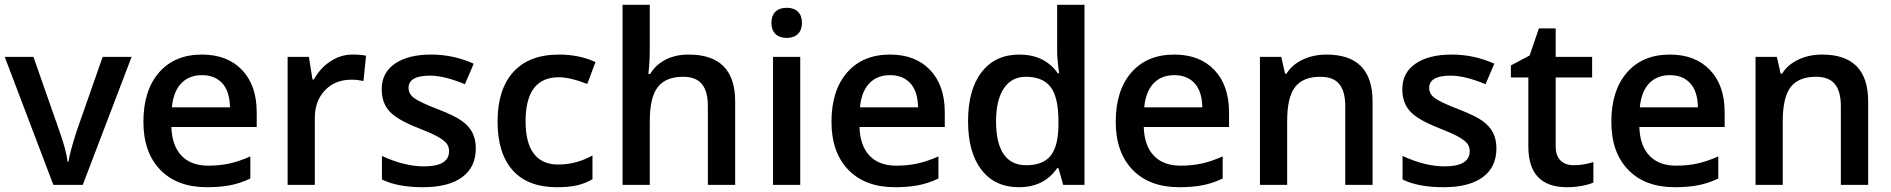

<svg xmlns="http://www.w3.org/2000/svg" viewBox="-20 -780 7979 810"><path d="M205.1 0 0 -540H121.1L231 -226.1Q259.3 -147 265.1 -98.1H269Q273.4 -133.3 303.2 -226.1L413.1 -540H535.2L329.1 0Z M853 9.8Q727.1 9.8 656 -63.7Q585 -137.2 585 -266.1Q585 -398.4 650.9 -474.1Q716.8 -549.8 832 -549.8Q939 -549.8 1001 -484.9Q1063 -419.9 1063 -306.2V-244.1H703.1Q705.6 -165.5 745.6 -123.3Q785.6 -81.1 858.4 -81.1Q906.2 -81.1 947.5 -90.1Q988.8 -99.1 1036.1 -120.1V-26.9Q994.1 -6.8 951.2 1.5Q908.2 9.8 853 9.8ZM832 -462.9Q777.3 -462.9 744.4 -428.2Q711.4 -393.6 705.1 -327.1H950.2Q949.2 -394 918 -428.5Q886.7 -462.9 832 -462.9Z M1467.3 -549.8Q1502 -549.8 1524.4 -544.9L1513.2 -438Q1488.8 -443.8 1462.4 -443.8Q1393.6 -443.8 1350.8 -398.9Q1308.1 -354 1308.1 -282.2V0H1193.4V-540H1283.2L1298.3 -444.8H1304.2Q1331.1 -493.2 1374.3 -521.5Q1417.5 -549.8 1467.3 -549.8Z M1987.3 -153.8Q1987.3 -74.7 1929.7 -32.5Q1872.1 9.8 1764.6 9.8Q1656.7 9.8 1591.3 -22.9V-122.1Q1686.5 -78.1 1768.6 -78.1Q1874.5 -78.1 1874.5 -142.1Q1874.5 -162.6 1862.8 -176.3Q1851.1 -189.9 1824.2 -204.6Q1797.4 -219.2 1749.5 -237.8Q1656.2 -273.9 1623.3 -310.1Q1590.3 -346.2 1590.3 -403.8Q1590.3 -473.1 1646.2 -511.5Q1702.1 -549.8 1798.3 -549.8Q1893.6 -549.8 1978.5 -511.2L1941.4 -424.8Q1854 -460.9 1794.4 -460.9Q1703.6 -460.9 1703.6 -409.2Q1703.6 -383.8 1727.3 -366.2Q1751 -348.6 1830.6 -317.9Q1897.5 -292 1927.7 -270.5Q1958 -249 1972.7 -220.9Q1987.3 -192.9 1987.3 -153.8Z M2329.1 9.8Q2206.5 9.8 2142.8 -61.8Q2079.1 -133.3 2079.1 -267.1Q2079.1 -403.3 2145.8 -476.6Q2212.4 -549.8 2338.4 -549.8Q2423.8 -549.8 2492.2 -518.1L2457.5 -425.8Q2384.8 -454.1 2337.4 -454.1Q2197.3 -454.1 2197.3 -268.1Q2197.3 -177.2 2232.2 -131.6Q2267.1 -85.9 2334.5 -85.9Q2411.1 -85.9 2479.5 -124V-23.9Q2448.7 -5.9 2413.8 2Q2378.9 9.8 2329.1 9.8Z M3081.5 0H2966.3V-332Q2966.3 -394.5 2941.2 -425.3Q2916 -456.1 2861.3 -456.1Q2789.1 -456.1 2755.1 -412.8Q2721.2 -369.6 2721.2 -268.1V0H2606.4V-759.8H2721.2V-566.9Q2721.2 -520.5 2715.3 -467.8H2722.7Q2746.1 -506.8 2787.8 -528.3Q2829.6 -549.8 2885.3 -549.8Q3081.5 -549.8 3081.5 -352.1Z M3356 0H3241.2V-540H3356ZM3234.4 -683.1Q3234.4 -713.9 3251.2 -730.5Q3268.1 -747.1 3299.3 -747.1Q3329.6 -747.1 3346.4 -730.5Q3363.3 -713.9 3363.3 -683.1Q3363.3 -653.8 3346.4 -637Q3329.6 -620.1 3299.3 -620.1Q3268.1 -620.1 3251.2 -637Q3234.4 -653.8 3234.4 -683.1Z M3755.9 9.8Q3629.9 9.8 3558.8 -63.7Q3487.8 -137.2 3487.8 -266.1Q3487.8 -398.4 3553.7 -474.1Q3619.6 -549.8 3734.9 -549.8Q3841.8 -549.8 3903.8 -484.9Q3965.8 -419.9 3965.8 -306.2V-244.1H3606Q3608.4 -165.5 3648.4 -123.3Q3688.5 -81.1 3761.2 -81.1Q3809.1 -81.1 3850.3 -90.1Q3891.6 -99.1 3939 -120.1V-26.9Q3897 -6.8 3854 1.5Q3811 9.8 3755.9 9.8ZM3734.9 -462.9Q3680.2 -462.9 3647.2 -428.2Q3614.3 -393.6 3607.9 -327.1H3853Q3852.1 -394 3820.8 -428.5Q3789.6 -462.9 3734.9 -462.9Z M4278.3 9.8Q4177.2 9.8 4120.6 -63.5Q4064 -136.7 4064 -269Q4064 -401.9 4121.3 -475.8Q4178.7 -549.8 4280.3 -549.8Q4386.7 -549.8 4442.4 -471.2H4448.2Q4439.9 -529.3 4439.9 -563V-759.8H4555.2V0H4465.3L4445.3 -70.8H4439.9Q4384.8 9.8 4278.3 9.8ZM4309.1 -83Q4379.9 -83 4412.1 -122.8Q4444.3 -162.6 4445.3 -252V-268.1Q4445.3 -370.1 4412.1 -413.1Q4378.9 -456.1 4308.1 -456.1Q4247.6 -456.1 4214.8 -407Q4182.1 -357.9 4182.1 -267.1Q4182.1 -177.2 4213.9 -130.1Q4245.6 -83 4309.1 -83Z M4955.1 9.8Q4829.1 9.8 4758.1 -63.7Q4687 -137.2 4687 -266.1Q4687 -398.4 4752.9 -474.1Q4818.8 -549.8 4934.1 -549.8Q5041 -549.8 5103 -484.9Q5165 -419.9 5165 -306.2V-244.1H4805.2Q4807.6 -165.5 4847.7 -123.3Q4887.7 -81.1 4960.4 -81.1Q5008.3 -81.1 5049.6 -90.1Q5090.8 -99.1 5138.2 -120.1V-26.9Q5096.2 -6.8 5053.2 1.5Q5010.3 9.8 4955.1 9.8ZM4934.1 -462.9Q4879.4 -462.9 4846.4 -428.2Q4813.5 -393.6 4807.1 -327.1H5052.2Q5051.3 -394 5020 -428.5Q4988.8 -462.9 4934.1 -462.9Z M5770.5 0H5655.3V-332Q5655.3 -394.5 5630.1 -425.3Q5605 -456.1 5550.3 -456.1Q5477.5 -456.1 5443.8 -413.1Q5410.2 -370.1 5410.2 -269V0H5295.4V-540H5385.3L5401.4 -469.2H5407.2Q5431.6 -507.8 5476.6 -528.8Q5521.5 -549.8 5576.2 -549.8Q5770.5 -549.8 5770.5 -352.1Z M6293 -153.8Q6293 -74.7 6235.4 -32.5Q6177.7 9.8 6070.3 9.8Q5962.4 9.8 5897 -22.9V-122.1Q5992.2 -78.1 6074.2 -78.1Q6180.2 -78.1 6180.2 -142.1Q6180.2 -162.6 6168.5 -176.3Q6156.7 -189.9 6129.9 -204.6Q6103 -219.2 6055.2 -237.8Q5961.9 -273.9 5929 -310.1Q5896 -346.2 5896 -403.8Q5896 -473.1 5951.9 -511.5Q6007.8 -549.8 6104 -549.8Q6199.2 -549.8 6284.2 -511.2L6247.1 -424.8Q6159.7 -460.9 6100.1 -460.9Q6009.3 -460.9 6009.3 -409.2Q6009.3 -383.8 6033 -366.2Q6056.6 -348.6 6136.2 -317.9Q6203.1 -292 6233.4 -270.5Q6263.7 -249 6278.3 -220.9Q6293 -192.9 6293 -153.8Z M6618.2 -83Q6660.2 -83 6702.1 -96.2V-9.8Q6683.1 -1.5 6653.1 4.2Q6623 9.8 6590.8 9.8Q6427.7 9.8 6427.7 -162.1V-453.1H6354V-503.9L6433.1 -545.9L6472.2 -660.2H6543V-540H6696.8V-453.1H6543V-164.1Q6543 -122.6 6563.7 -102.8Q6584.5 -83 6618.2 -83Z M7045.9 9.8Q6919.9 9.8 6848.9 -63.7Q6777.8 -137.2 6777.8 -266.1Q6777.8 -398.4 6843.8 -474.1Q6909.7 -549.8 7024.9 -549.8Q7131.8 -549.8 7193.8 -484.9Q7255.9 -419.9 7255.9 -306.2V-244.1H6896Q6898.4 -165.5 6938.5 -123.3Q6978.5 -81.1 7051.3 -81.1Q7099.1 -81.1 7140.4 -90.1Q7181.6 -99.1 7229 -120.1V-26.9Q7187 -6.8 7144 1.5Q7101.1 9.8 7045.9 9.8ZM7024.9 -462.9Q6970.2 -462.9 6937.3 -428.2Q6904.3 -393.6 6897.9 -327.1H7143.1Q7142.1 -394 7110.8 -428.5Q7079.6 -462.9 7024.9 -462.9Z M7861.3 0H7746.1V-332Q7746.1 -394.5 7720.9 -425.3Q7695.8 -456.1 7641.1 -456.1Q7568.4 -456.1 7534.7 -413.1Q7501 -370.1 7501 -269V0H7386.2V-540H7476.1L7492.2 -469.2H7498Q7522.5 -507.8 7567.4 -528.8Q7612.3 -549.8 7667 -549.8Q7861.3 -549.8 7861.3 -352.1Z"/></svg>

Font: f2_18033          
Style: Regular
Weight: 600
Foundry: Ascender Corporation
Version: Version 1.10